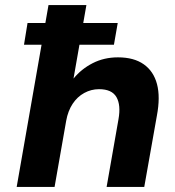

<svg xmlns="http://www.w3.org/2000/svg" viewBox="-20 -740 694 760"><path d="M75 -563 89 -649H446L431 -563ZM46 0 172 -720H322L271 -429Q302 -467 347 -490Q392 -513 447 -513Q510 -513 549 -485.5Q588 -458 601.5 -407Q615 -356 601 -282L551 0H402L449 -268Q459 -324 441 -355.5Q423 -387 372 -387Q341 -387 313.5 -372Q286 -357 267.5 -329Q249 -301 242 -262L196 0Z"/></svg>

Font: DM Sans 18pt Black
Style: Italic
Weight: 900
Italic angle: -10°
Designer: Colophon Foundry, Jonny Pinhorn
Foundry: Colophon Foundry
Version: Version 4.004;gftools[0.9.30]